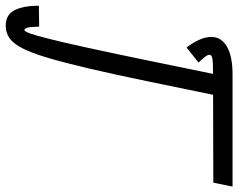

<svg xmlns="http://www.w3.org/2000/svg" viewBox="-112 -738 854 689"><g transform="rotate(90 315.5 -393.0)"><path d="M-9 -105 66 -106Q67 -71 70.5 -62Q74 -53 78 -53Q83 -53 90 -72Q97 -91 109 -138Q121 -185 139.5 -269Q158 -353 185 -483.5Q212 -614 250 -800H325Q290 -629 263.5 -501Q237 -373 216 -283.5Q195 -194 177.5 -135.5Q160 -77 143 -44.5Q126 -12 106.5 1Q87 14 63 14Q23 14 7 -18Q-9 -50 -9 -105ZM640 -800 626 -731 227 -730Q194 -730 180.5 -727.5Q167 -725 167 -717Q167 -711 173.5 -702.5Q180 -694 195 -678L141 -635Q124 -657 113.5 -680Q103 -703 103 -724Q103 -760 138 -780Q173 -800 237 -800Z"/></g></svg>

Font: Victor Mono
Style: Italic
Weight: 400
Italic angle: -12°
Monospace: yes
Designer: Rune Bjørnerås
Version: Version 1.561;gftools[0.9.30]